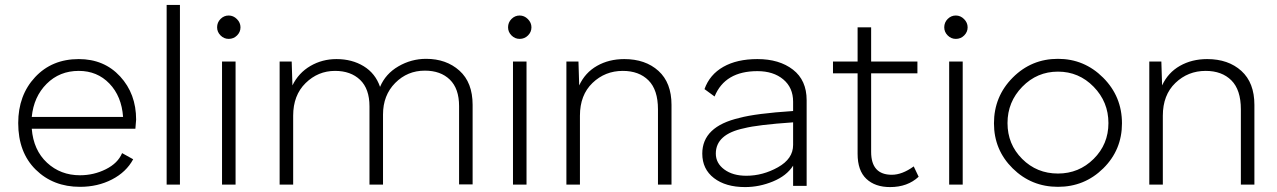

<svg xmlns="http://www.w3.org/2000/svg" viewBox="-20 -750 5189 780"><path d="M305 9Q196 9 125 -61Q54 -131 54 -250Q54 -363 122.5 -436.5Q191 -510 300 -510Q403 -510 468 -439.5Q533 -369 533 -264Q533 -257 530 -227H109Q116 -140 171 -89Q226 -38 305 -38Q361 -38 410 -62.5Q459 -87 476 -128L521 -103Q493 -51 435 -21Q377 9 305 9ZM109 -275H480Q474 -359 424.5 -410.5Q375 -462 300 -462Q222 -462 169.5 -409.5Q117 -357 109 -275Z M657 -730H711V0H657Z M909 -592Q890 -592 876 -606Q862 -620 862 -639Q862 -659 876 -673Q890 -687 909 -687Q928 -687 942.5 -672.5Q957 -658 957 -639Q957 -620 943 -606Q929 -592 909 -592ZM882 0V-500H937V0Z M1711 -511Q1793 -511 1846.5 -463Q1900 -415 1900 -324V-1H1845V-319Q1845 -390 1807.5 -426.5Q1770 -463 1706 -463Q1635 -463 1585.5 -413Q1536 -363 1536 -285V0H1481V-318Q1481 -389 1443 -425.5Q1405 -462 1341 -462Q1272 -462 1221.5 -412.5Q1171 -363 1171 -280V0H1116V-500H1165L1168 -403Q1193 -454 1241 -482Q1289 -510 1347 -510Q1410 -510 1457.5 -481Q1505 -452 1524 -397Q1546 -450 1598.5 -480.5Q1651 -511 1711 -511Z M2091 -592Q2072 -592 2058 -606Q2044 -620 2044 -639Q2044 -659 2058 -673Q2072 -687 2091 -687Q2110 -687 2124.5 -672.5Q2139 -658 2139 -639Q2139 -620 2125 -606Q2111 -592 2091 -592ZM2064 0V-500H2119V0Z M2516 -510Q2602 -510 2655 -462Q2708 -414 2708 -324V0H2653V-306Q2653 -385 2614.5 -423.5Q2576 -462 2510 -462Q2438 -462 2387 -413Q2336 -364 2336 -280V0H2281V-500H2330L2333 -403Q2357 -455 2405.5 -482.5Q2454 -510 2516 -510Z M3057 -510Q3146 -510 3201.5 -467Q3257 -424 3257 -343V-87V5H3202V-77Q3176 -36 3120.5 -13Q3065 10 3007 10Q2928 10 2880.5 -26.5Q2833 -63 2833 -126Q2833 -236 2984 -271Q3050 -289 3202 -299V-337Q3202 -394 3162 -427.5Q3122 -461 3057 -461Q2925 -461 2883 -358L2842 -388Q2863 -447 2918.5 -478.5Q2974 -510 3057 -510ZM2888 -126Q2888 -87 2922.5 -61.5Q2957 -36 3012 -36Q3079 -36 3140.5 -70.5Q3202 -105 3202 -161V-253Q3057 -243 3003 -229Q2888 -205 2888 -126Z M3519 -133Q3519 -40 3603 -40Q3645 -40 3692 -74L3712 -32Q3667 10 3596 10Q3535 10 3499.5 -23.5Q3464 -57 3464 -125V-452H3364V-500H3464V-639H3519V-500H3707V-452H3519Z M3863 -592Q3844 -592 3830 -606Q3816 -620 3816 -639Q3816 -659 3830 -673Q3844 -687 3863 -687Q3882 -687 3896.5 -672.5Q3911 -658 3911 -639Q3911 -620 3897 -606Q3883 -592 3863 -592ZM3836 0V-500H3891V0Z M4018 -249Q4018 -358 4094 -434.5Q4170 -511 4278 -511Q4385 -511 4461.5 -434.5Q4538 -358 4538 -249Q4538 -141 4462 -66Q4386 9 4278 9Q4170 9 4094 -66Q4018 -141 4018 -249ZM4278 -45Q4363 -45 4423 -104.5Q4483 -164 4483 -250Q4483 -336 4423 -397.5Q4363 -459 4278 -459Q4193 -459 4133 -397.5Q4073 -336 4073 -250Q4073 -164 4132.5 -104.5Q4192 -45 4278 -45Z M4884 -510Q4970 -510 5023 -462Q5076 -414 5076 -324V0H5021V-306Q5021 -385 4982.5 -423.5Q4944 -462 4878 -462Q4806 -462 4755 -413Q4704 -364 4704 -280V0H4649V-500H4698L4701 -403Q4725 -455 4773.5 -482.5Q4822 -510 4884 -510Z"/></svg>

Font: Human Sans Light
Style: Regular
Weight: 300
Designer: Tim Radville
Foundry: Continuum
Version: Version 1.000;FEAKit 1.0